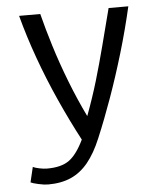

<svg xmlns="http://www.w3.org/2000/svg" viewBox="-51 -563 663 795"><g transform="rotate(-5 280.0 -165.0)"><path d="M117 188Q101 188 76.5 182.5Q52 177 45 173L60 110Q67 114 85.5 118Q104 122 119 122Q178 122 210.5 98.5Q243 75 272 15Q228 -68 187.5 -158Q147 -248 114 -339.5Q81 -431 58 -518H146Q161 -458 184 -383.5Q207 -309 237.5 -230.5Q268 -152 303 -80Q331 -155 351 -222.5Q371 -290 389.5 -361.5Q408 -433 430 -518H512Q490 -422 462 -328Q434 -234 403 -147Q372 -60 340 16Q315 76 284 114Q253 152 212.5 170Q172 188 117 188Z"/></g></svg>

Font: Ubuntu Sans Mono
Style: Regular
Weight: 400
Monospace: yes
Designer: Dalton Maag Ltd
Foundry: Dalton Maag Ltd
Version: Version 1.006